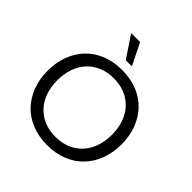

<svg xmlns="http://www.w3.org/2000/svg" viewBox="-232 -1061 1243 1243"><g transform="rotate(45 390.0 -439.0)"><path d="M390 10Q312 10 249 -15.5Q186 -41 142.5 -87Q99 -133 75.5 -196Q52 -259 52 -334Q52 -409 75.5 -472Q99 -535 142.5 -581Q186 -627 249 -652.5Q312 -678 390 -678Q468 -678 531 -652.5Q594 -627 637.5 -581Q681 -535 704.5 -472Q728 -409 728 -334Q728 -259 704.5 -196Q681 -133 637.5 -87Q594 -41 531 -15.5Q468 10 390 10ZM390 -66Q448 -66 494 -85.5Q540 -105 572.5 -140Q605 -175 622.5 -224.5Q640 -274 640 -334Q640 -394 622.5 -443.5Q605 -493 572.5 -528Q540 -563 494 -582.5Q448 -602 390 -602Q332 -602 286 -582.5Q240 -563 207.5 -528Q175 -493 157.5 -443.5Q140 -394 140 -334Q140 -274 157.5 -224.5Q175 -175 207.5 -140Q240 -105 286 -85.5Q332 -66 390 -66ZM362 -739 262 -888H344L418 -739Z"/></g></svg>

Font: Gantari
Style: Regular
Weight: 400
Designer: Anugrah Pasau
Foundry: Lafontype
Version: Version 1.000; ttfautohint (v1.8.4)